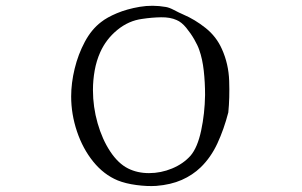

<svg xmlns="http://www.w3.org/2000/svg" viewBox="-20 -684 1040 661"><path d="M766 -297Q751 -239 728.5 -190.5Q706 -142 671 -108Q643 -81 605.5 -64.5Q568 -48 518 -44Q487 -42 449.5 -47Q412 -52 385 -63Q337 -83 301 -127.5Q265 -172 245 -231.5Q225 -291 225 -352Q225 -398 237 -447.5Q249 -497 272 -540Q295 -583 328 -608Q348 -624 382.5 -638.5Q417 -653 461 -660.5Q505 -668 551 -660Q563 -658 579 -649.5Q595 -641 611 -634Q651 -617 688 -587.5Q725 -558 744 -515Q767 -464 769 -405.5Q771 -347 766 -297ZM686 -357Q686 -400 681.5 -440.5Q677 -481 666 -512Q661 -527 649 -548Q637 -569 621 -588.5Q605 -608 588 -615Q566 -625 534.5 -624.5Q503 -624 470 -619Q423 -613 384 -581Q345 -549 325 -504Q312 -475 306 -441.5Q300 -408 300 -374Q300 -316 316 -260Q332 -204 359.5 -162.5Q387 -121 421 -104Q453 -88 493 -88Q534 -88 572.5 -104Q611 -120 636 -148Q660 -176 672.5 -234.5Q685 -293 686 -357Z"/></svg>

Font: Yuji Boku
Style: Regular
Weight: 400
Designer: Kataoka Yuji
Foundry: Kinuta Font Factory
Version: Version 3.002